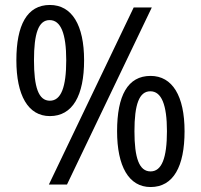

<svg xmlns="http://www.w3.org/2000/svg" viewBox="-20 -744 810 774"><path d="M181 -724C89 -724 46 -643 46 -501C46 -360 93 -276 181 -276C273 -276 319 -359 319 -501C319 -643 270 -724 181 -724ZM592 -714H519L177 0H250ZM180 -663C225 -663 247 -609 247 -501C247 -392 226 -338 181 -338C135 -338 117 -393 117 -501C117 -609 135 -663 180 -663ZM587 -438C495 -438 452 -359 452 -215C452 -74 499 10 587 10C679 10 724 -73 724 -215C724 -357 675 -438 587 -438ZM586 -376C631 -376 653 -322 653 -215C653 -107 632 -53 587 -53C541 -53 522 -107 522 -215C522 -323 541 -376 586 -376Z"/></svg>

Font: Noto Sans Lao SemiCondensed
Style: Regular
Weight: 400
Width: 4
Designer: Monotype Design Team
Foundry: Monotype Imaging Inc.
Version: Version 2.003